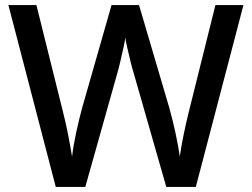

<svg xmlns="http://www.w3.org/2000/svg" viewBox="-20 -734 990 754"><path d="M936 -714 749 0H633L507 -440Q499 -465 492 -495Q485 -525 479 -550Q473 -575 472 -587Q471 -575 465.5 -550Q460 -525 453 -494.5Q446 -464 438 -437L315 0H199L13 -714H123L228 -292Q239 -249 248 -202.5Q257 -156 263 -119Q268 -162 279.5 -215Q291 -268 303 -312L418 -714H526L645 -310Q658 -264 669.5 -210.5Q681 -157 686 -119Q691 -155 700.5 -202Q710 -249 721 -293L826 -714Z"/></svg>

Font: Noto Sans Lao Medium
Style: Regular
Weight: 500
Designer: Monotype Design Team
Foundry: Monotype Imaging Inc.
Version: Version 2.003; ttfautohint (v1.8.4.7-5d5b)